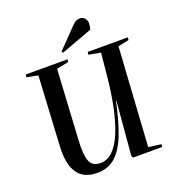

<svg xmlns="http://www.w3.org/2000/svg" viewBox="-167 -1078 1110 1221"><g transform="rotate(-20 388.5 -467.0)"><path d="M641 -30 727 -18 725 0H528L521 -12L552 -376H549Q522 -246 488 -159.5Q454 -73 405 -29.5Q356 14 282 14Q102 14 115 -225L141 -697L65 -712L68 -730H350L348 -712L267 -696L240 -222Q236 -149 243.5 -109Q251 -69 270.5 -53.5Q290 -38 324 -38Q370 -38 407 -74.5Q444 -111 471.5 -177Q499 -243 518 -331.5Q537 -420 548 -524L565 -697L484 -712L487 -730H758L756 -712L683 -697ZM461 -923Q485 -948 511 -948Q531 -948 544 -933.5Q557 -919 557 -898Q557 -889 555 -877.5Q553 -866 549 -857L338 -779L331 -789Z"/></g></svg>

Font: Literata 72pt SemiBold
Style: Italic
Weight: 600
Italic angle: -2°
Designer: Latin by Veronika Burian and Jose Scaglione. Greek by Irene Vlachou. Cyrillic by Vera Evstafieva
Foundry: TypeTogether
Version: Version 3.002